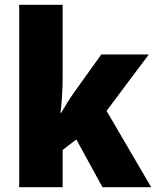

<svg xmlns="http://www.w3.org/2000/svg" viewBox="-20 -780 650 800"><path d="M241 -460V-760H60V0H241V-155L298 -199L407 0H610L424 -318L600 -553H402L288 -394C272 -372 250 -336 235 -310H232C238 -356 241 -413 241 -460Z"/></svg>

Font: Noto Sans Georgian SemiCondensed Black
Style: Regular
Weight: 900
Width: 4
Designer: Monotype Design Team, Akaki Razmadze
Foundry: Google LLC
Version: Version 2.005